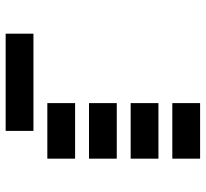

<svg xmlns="http://www.w3.org/2000/svg" viewBox="-44 -680 724 675"><g transform="rotate(-90 317.5 -342.0)"><path d="M97.7 0V-97.7H293V0ZM195.3 -585.9V-683.6H537.1V-585.9ZM97.7 -439.5V-537.1H293V-439.5ZM97.7 -293V-390.6H293V-293ZM97.7 -146.5V-244.1H293V-146.5Z"/></g></svg>

Font: Trigram
Style: Regular
Weight: 400
Designer: GGBotNet
Foundry: GGBotNet
Version: 1.05